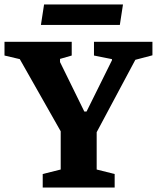

<svg xmlns="http://www.w3.org/2000/svg" viewBox="-38 -834 698 854"><path d="M152 0V-60L232 -80V-250L50 -571L-18 -587V-648H281V-587L229 -572V-558L337 -338H347L460 -566V-571L380 -587V-648H640V-588L564 -568L392 -246V-80L472 -60V0ZM144 -723 158 -814H509L495 -723Z"/></svg>

Font: Faustina Light ExtraBold
Style: Regular
Weight: 800
Version: Version 1.200